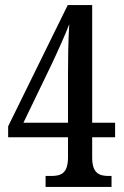

<svg xmlns="http://www.w3.org/2000/svg" viewBox="-20 -734 486 754"><path d="M159 0H418V-43H408C371 -43 342 -52 342 -115V-195H432V-252H342V-714H246L12 -238V-195H247V-115C247 -52 218 -43 181 -43H159ZM72 -252 182 -480C203 -524 239 -604 252 -639C248 -577 247 -498 247 -440V-252Z"/></svg>

Font: Noto Serif Devanagari ExtraCondensed Medium
Style: Regular
Weight: 500
Width: 2
Designer: Universal Thirst, Indian Type Foundry and the Monotype Design Team
Foundry: Monotype Imaging Inc.
Version: Version 2.004